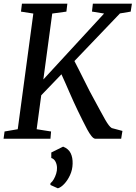

<svg xmlns="http://www.w3.org/2000/svg" viewBox="-22 -763 746 1056"><path d="M-2.4 0 3.1 -39.8 75.6 -52.3 161.3 -688.5 93.4 -699.1 98.7 -743H348.5L343.2 -699.1L265.3 -688.5L216.4 -325.9L550.5 -688.5L483.8 -699.4L488.8 -743H703.5L696.8 -699.1L637.8 -689.2L387.3 -427.3Q398.4 -406.2 412.6 -377.9Q426.9 -349.6 441.9 -319.6Q456.9 -289.6 470.8 -262.2Q484.7 -234.8 495.9 -215.7Q515.9 -179 530.6 -151.7Q545.4 -124.3 556.3 -105.2Q567.3 -86.1 575.9 -74.8Q584.6 -63.4 592.6 -58.6L651.4 -42.9L644.4 0H501.3Q492.1 -1 481 -14.8Q469.9 -28.5 457.7 -51Q445.5 -73.5 432.2 -100.7Q419 -127.8 405.4 -155.3Q395.1 -176.6 383.6 -201.9Q372.2 -227.3 360.3 -254.3Q348.5 -281.2 337.3 -307Q326.1 -332.7 315.9 -354.4L204.8 -238.9L179.6 -52.3L258.9 -39.8L255.5 0ZM255.3 254.3 255.6 244.6Q265.5 237.1 273.7 222.9Q281.9 208.7 287 191.9Q292.1 175.2 291.5 160.2Q291.3 141.7 283.2 126Q275 110.3 260.1 106V75.8L325.1 43.5Q355.1 55.4 366.8 79.7Q378.5 104 377.4 137.7Q376.7 170.5 363.4 199.6Q350 228.8 331.5 248.4Q313 268.1 296.2 272.7Z"/></svg>

Font: Merriweather Light
Style: Italic
Weight: 300
Italic angle: -7.8°
Designer: Eben Sorkin
Foundry: Eben Sorkin
Version: Version 2.101